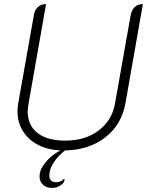

<svg xmlns="http://www.w3.org/2000/svg" viewBox="-20 -729 721 942"><path d="M681 -709 595 -220Q576 -117 496.5 -55Q417 7 299 9Q264 36 243 69Q222 102 222 131Q222 165 256 165Q280 165 295 147Q297 156 296 159Q292 171 274.5 182Q257 193 236 193Q207 193 190.5 177Q174 161 174 136Q174 104 202.5 68.5Q231 33 276 9Q213 6 165.5 -19Q118 -44 92 -86.5Q66 -129 66 -182Q66 -201 69 -220L146 -654Q150 -680 166 -694.5Q182 -709 206 -709L120 -220Q116 -194 116 -182Q116 -114 164 -76.5Q212 -39 300 -39Q397 -39 463 -88Q529 -137 544 -220L621 -654Q626 -680 641 -694.5Q656 -709 681 -709Z"/></svg>

Font: K2D Thin
Style: Italic
Weight: 100
Italic angle: -10°
Designer: Katatrad Aksorn Co.,Ltd.
Foundry: Cadson Demak Co.,Ltd.
Version: Version 1.000; ttfautohint (v1.6)